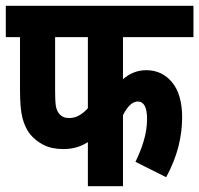

<svg xmlns="http://www.w3.org/2000/svg" viewBox="-20 -642 687 662"><path d="M404 -514V-369Q440 -400 484 -400Q539 -400 573.5 -358Q608 -316 608 -237Q608 -187 595 -136Q582 -85 553 -31L447 -84Q464 -118 475.5 -156Q487 -194 487 -232Q487 -292 455 -292Q428 -292 404 -245V0H283V-152Q246 -128 199 -128Q158 -128 130 -142.5Q102 -157 84 -179Q66 -202 57.5 -235Q49 -268 49 -330V-514H0V-622H647V-514ZM170 -514V-330Q170 -294 172.5 -277.5Q175 -261 184 -250Q196 -235 218 -235Q238 -235 254.5 -245Q271 -255 283 -269V-514Z"/></svg>

Font: Noto Sans ExtraCondensed
Style: Bold
Weight: 700
Width: 2
Designer: Monotype Design Team
Foundry: Monotype Imaging Inc.
Version: Version 2.013; ttfautohint (v1.8.4.7-5d5b)